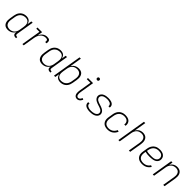

<svg xmlns="http://www.w3.org/2000/svg" viewBox="531 -2640 4553 4553"><g transform="rotate(45 2808.0 -363.5)"><path d="M217 8Q252 8 288 -3Q324 -14 353.5 -39.5Q383 -65 401 -98L399 -82Q395 -57 402.5 -34.5Q410 -12 432 -2Q454 8 478 8H499V-31H485Q471 -31 459.5 -37Q448 -43 444.5 -55.5Q441 -68 443 -82L517 -530H473L454 -416Q448 -451 429 -481Q410 -511 376.5 -524.5Q343 -538 305 -538Q273 -538 241 -530Q209 -522 180.5 -503Q152 -484 131 -456.5Q110 -429 98.5 -398Q87 -367 82 -335L64 -225Q58 -191 58 -157Q58 -123 67.5 -92Q77 -61 98 -37Q119 -13 151 -2.5Q183 8 217 8ZM237 -31Q202 -31 170.5 -44.5Q139 -58 122 -86.5Q105 -115 102.5 -149.5Q100 -184 106 -219L124 -329Q130 -362 144 -394.5Q158 -427 185 -452Q212 -477 245.5 -488Q279 -499 313 -499Q341 -499 366.5 -490.5Q392 -482 409 -462Q426 -442 433.5 -416.5Q441 -391 441 -363Q441 -335 436 -307L418 -197Q413 -165 399.5 -133.5Q386 -102 360 -77Q334 -52 301.5 -41.5Q269 -31 237 -31Z M703 0H746L795 -296Q801 -333 814.5 -369Q828 -405 854 -436.5Q880 -468 916.5 -483.5Q953 -499 990 -499Q1006 -499 1022 -495.5Q1038 -492 1046 -478.5Q1054 -465 1053.5 -449Q1053 -433 1050 -416H1094Q1098 -441 1098 -466Q1098 -491 1084.5 -509.5Q1071 -528 1047 -533Q1023 -538 998 -538Q969 -538 940 -529Q911 -520 886 -500Q861 -480 843 -454.5Q825 -429 813 -401L834 -530H678V-491H784Z M1369 8Q1404 8 1440 -3Q1476 -14 1505.5 -39.5Q1535 -65 1553 -98L1551 -82Q1547 -57 1554.5 -34.5Q1562 -12 1584 -2Q1606 8 1630 8H1651V-31H1637Q1623 -31 1611.5 -37Q1600 -43 1596.5 -55.5Q1593 -68 1595 -82L1669 -530H1625L1606 -416Q1600 -451 1581 -481Q1562 -511 1528.5 -524.5Q1495 -538 1457 -538Q1425 -538 1393 -530Q1361 -522 1332.5 -503Q1304 -484 1283 -456.5Q1262 -429 1250.5 -398Q1239 -367 1234 -335L1216 -225Q1210 -191 1210 -157Q1210 -123 1219.5 -92Q1229 -61 1250 -37Q1271 -13 1303 -2.5Q1335 8 1369 8ZM1389 -31Q1354 -31 1322.5 -44.5Q1291 -58 1274 -86.5Q1257 -115 1254.5 -149.5Q1252 -184 1258 -219L1276 -329Q1282 -362 1296 -394.5Q1310 -427 1337 -452Q1364 -477 1397.5 -488Q1431 -499 1465 -499Q1493 -499 1518.5 -490.5Q1544 -482 1561 -462Q1578 -442 1585.5 -416.5Q1593 -391 1593 -363Q1593 -335 1588 -307L1570 -197Q1565 -165 1551.5 -133.5Q1538 -102 1512 -77Q1486 -52 1453.5 -41.5Q1421 -31 1389 -31Z M1974 8Q2006 8 2038 0Q2070 -8 2099 -27Q2128 -46 2148.5 -73.5Q2169 -101 2180.5 -132Q2192 -163 2197 -195L2216 -305Q2221 -339 2221.5 -373Q2222 -407 2212 -438Q2202 -469 2181 -493Q2160 -517 2128 -527.5Q2096 -538 2063 -538Q2027 -538 1991 -527.5Q1955 -517 1925.5 -491Q1896 -465 1878 -432L1928 -735H1884L1762 0H1806L1825 -114Q1831 -79 1850.5 -49Q1870 -19 1903.5 -5.5Q1937 8 1974 8ZM1966 -31Q1938 -31 1912.5 -39.5Q1887 -48 1870 -68Q1853 -88 1845.5 -114Q1838 -140 1838 -167.5Q1838 -195 1843 -223L1861 -333Q1866 -365 1879.5 -396.5Q1893 -428 1919 -453Q1945 -478 1977.5 -488.5Q2010 -499 2042 -499Q2077 -499 2108.5 -486Q2140 -473 2157 -444Q2174 -415 2176.5 -380.5Q2179 -346 2173 -311L2155 -201Q2149 -168 2135 -135.5Q2121 -103 2094 -78Q2067 -53 2033.5 -42Q2000 -31 1966 -31Z M2539 8Q2564 8 2588.5 -5Q2613 -18 2629.5 -40.5Q2646 -63 2657 -87L2618 -105Q2611 -87 2600.5 -70.5Q2590 -54 2573.5 -42.5Q2557 -31 2539 -31Q2521 -31 2507 -41.5Q2493 -52 2487.5 -68.5Q2482 -85 2480.5 -102.5Q2479 -120 2480.5 -138Q2482 -156 2485 -174L2543 -530H2371V-491H2493L2442 -180Q2438 -155 2436.5 -129.5Q2435 -104 2439.5 -79.5Q2444 -55 2456.5 -34Q2469 -13 2491 -2.5Q2513 8 2539 8ZM2562 -646Q2571 -646 2579.5 -649Q2588 -652 2593.5 -659.5Q2599 -667 2601 -676Q2603 -688 2599.5 -700Q2596 -712 2585.5 -718.5Q2575 -725 2562 -725Q2553 -725 2544.5 -722Q2536 -719 2530.5 -711Q2525 -703 2523 -695Q2521 -682 2524.5 -670Q2528 -658 2539 -652Q2550 -646 2562 -646Z M2972 8Q3005 8 3038 3Q3071 -2 3103.5 -15Q3136 -28 3161.5 -55Q3187 -82 3192 -115Q3197 -143 3188 -168.5Q3179 -194 3161.5 -212.5Q3144 -231 3121.5 -244Q3099 -257 3074 -266Q3049 -275 3023.5 -283Q2998 -291 2973 -299.5Q2948 -308 2925.5 -321.5Q2903 -335 2889.5 -358.5Q2876 -382 2881 -409Q2885 -434 2905 -454Q2925 -474 2949.5 -483Q2974 -492 2999 -495.5Q3024 -499 3049 -499Q3074 -499 3098.5 -495.5Q3123 -492 3144.5 -482Q3166 -472 3179.5 -451.5Q3193 -431 3189 -406Q3189 -403 3188 -400H3232Q3232 -404 3233 -408Q3237 -435 3227.5 -459.5Q3218 -484 3198 -499.5Q3178 -515 3153.5 -523.5Q3129 -532 3102.5 -535Q3076 -538 3049 -538Q3017 -538 2985 -533Q2953 -528 2921.5 -514.5Q2890 -501 2866.5 -474Q2843 -447 2838 -416Q2833 -388 2842 -362.5Q2851 -337 2868.5 -318Q2886 -299 2908.5 -286Q2931 -273 2956 -264Q2981 -255 3006 -247Q3031 -239 3056.5 -230.5Q3082 -222 3104 -209Q3126 -196 3140 -172.5Q3154 -149 3150 -121Q3145 -95 3123.5 -75.5Q3102 -56 3076 -47Q3050 -38 3024 -34.5Q2998 -31 2972 -31Q2952 -31 2931.5 -33Q2911 -35 2891.5 -41Q2872 -47 2855.5 -57.5Q2839 -68 2829.5 -86Q2820 -104 2824 -124Q2824 -127 2825 -130H2782Q2781 -126 2780 -122Q2776 -95 2787 -70Q2798 -45 2819 -30Q2840 -15 2865 -6.5Q2890 2 2917.5 5Q2945 8 2972 8Z M3561 8Q3595 8 3629.5 -0.5Q3664 -9 3695.5 -30Q3727 -51 3749.5 -80.5Q3772 -110 3786 -143L3745 -157Q3730 -120 3702 -89.5Q3674 -59 3636 -45Q3598 -31 3561 -31Q3524 -31 3491 -43Q3458 -55 3438.5 -83.5Q3419 -112 3415.5 -147.5Q3412 -183 3418 -219L3436 -329Q3442 -362 3456 -394.5Q3470 -427 3496.5 -452Q3523 -477 3556.5 -488Q3590 -499 3623 -499Q3652 -499 3680 -492Q3708 -485 3728.5 -466.5Q3749 -448 3757 -420Q3765 -392 3760 -363Q3760 -361 3759 -359H3803V-364Q3810 -401 3799 -437.5Q3788 -474 3761 -497Q3734 -520 3697.5 -529Q3661 -538 3623 -538Q3591 -538 3558 -530.5Q3525 -523 3495.5 -504.5Q3466 -486 3444.5 -458.5Q3423 -431 3411 -399.5Q3399 -368 3394 -335L3376 -225Q3369 -189 3370.5 -152.5Q3372 -116 3386.5 -84.5Q3401 -53 3428 -31Q3455 -9 3489.5 -0.5Q3524 8 3561 8Z M3922 0H3966L4021 -333Q4026 -365 4039.5 -396.5Q4053 -428 4078.5 -453Q4104 -478 4136.5 -488.5Q4169 -499 4202 -499Q4202 -499 4202 -499Q4202 -499 4202 -499Q4229 -499 4254.5 -490.5Q4280 -482 4297 -463Q4314 -444 4322 -418.5Q4330 -393 4329.5 -366Q4329 -339 4325 -311L4273 0H4317L4368 -305Q4373 -339 4373 -373Q4373 -407 4363 -438.5Q4353 -470 4331 -493.5Q4309 -517 4277 -527.5Q4245 -538 4212 -538Q4178 -538 4144 -527.5Q4110 -517 4082.5 -492Q4055 -467 4038 -435L4088 -735H4044Z M4719 8Q4759 8 4800 -3.5Q4841 -15 4875.5 -43Q4910 -71 4932 -108L4893 -126Q4875 -95 4846.5 -72.5Q4818 -50 4785 -40.5Q4752 -31 4719 -31Q4682 -31 4648 -42.5Q4614 -54 4593 -82Q4572 -110 4568 -146Q4564 -182 4570 -219L4577 -259Q4610 -249 4645 -245.5Q4680 -242 4716 -242Q4745 -242 4774.5 -244Q4804 -246 4833.5 -252Q4863 -258 4891.5 -272.5Q4920 -287 4939 -313Q4958 -339 4963 -369Q4969 -406 4957 -441Q4945 -476 4917.5 -498Q4890 -520 4854.5 -529Q4819 -538 4782 -538Q4749 -538 4715.5 -531.5Q4682 -525 4651.5 -506.5Q4621 -488 4598.5 -460Q4576 -432 4563.5 -400Q4551 -368 4546 -335L4528 -225Q4521 -188 4523 -151.5Q4525 -115 4540.5 -83.5Q4556 -52 4583.5 -30.5Q4611 -9 4646.5 -0.5Q4682 8 4719 8ZM4742 -281Q4701 -281 4661 -283.5Q4621 -286 4583 -298L4588 -329Q4594 -363 4608.5 -396Q4623 -429 4651 -454Q4679 -479 4713.5 -489Q4748 -499 4782 -499Q4809 -499 4836 -493Q4863 -487 4884 -471Q4905 -455 4915 -429Q4925 -403 4920 -375Q4916 -348 4896 -326Q4876 -304 4849 -294.5Q4822 -285 4795.5 -283Q4769 -281 4742 -281Z M5074 0H5118L5173 -333Q5178 -365 5191.5 -396.5Q5205 -428 5230.5 -453Q5256 -478 5288.5 -488.5Q5321 -499 5354 -499Q5354 -499 5354 -499Q5354 -499 5354 -499Q5381 -499 5406.5 -490.5Q5432 -482 5449 -463Q5466 -444 5474 -418.5Q5482 -393 5481.5 -366Q5481 -339 5477 -311L5425 0H5469L5520 -305Q5525 -339 5525 -373Q5525 -407 5515 -438.5Q5505 -470 5483 -493.5Q5461 -517 5429 -527.5Q5397 -538 5364 -538Q5330 -538 5296 -527.5Q5262 -517 5234.5 -492Q5207 -467 5190 -435L5206 -530H5162Z"/></g></svg>

Font: Iosevka Sparkle Extralight
Style: Italic
Weight: 200
Italic angle: -9°
Designer: Belleve Invis
Foundry: Belleve Invis
Version: Version 4.5.0; ttfautohint (v1.8.3)